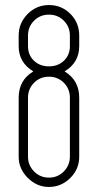

<svg xmlns="http://www.w3.org/2000/svg" viewBox="-20 -740 390 761"><path d="M294 -557Q294 -492 236 -457Q294 -422 294 -353V-119Q294 -70 259 -35Q223 1 174 1Q126 1 90 -35Q54 -71 54 -119V-353Q54 -422 112 -457Q54 -492 54 -557V-599Q54 -649 90 -685Q125 -720 174 -720Q224 -720 259 -685Q294 -650 294 -599ZM257 -353Q257 -388 233 -412Q209 -436 174 -436Q139 -436 115 -412Q91 -388 91 -353V-176V-175V-119Q91 -85 115 -60.5Q139 -36 174 -36Q209 -36 233 -60.5Q257 -85 257 -119ZM257 -599Q257 -634 233 -658Q209 -682 174 -682Q139 -682 115 -658Q91 -634 91 -599V-613V-612V-557Q91 -522 114.5 -499.5Q138 -477 174 -477Q210 -477 233.5 -499.5Q257 -522 257 -557Z"/></svg>

Font: Aaram
Style: Regular
Weight: 400
Designer: Tharique Azeez
Foundry: Tharique Azeez
Version: Version 1.7